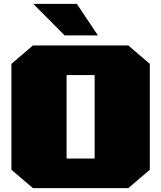

<svg xmlns="http://www.w3.org/2000/svg" viewBox="-20 -972 833 992"><path d="M314 -789 152 -952H377L486 -789ZM150 0 39 -95V-642L150 -737H643L754 -642V-95L643 0ZM324 -153H469V-584H324Z"/></svg>

Font: Tomorrow ExtraBold
Style: Regular
Weight: 800
Designer: Tony de Marco, Monica Rizzolli
Foundry: Just in Type
Version: Version 2.002